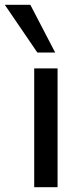

<svg xmlns="http://www.w3.org/2000/svg" viewBox="-59 -777 342 797"><path d="M83 0V-493H180V0ZM96 -559 -39 -757H67L170 -559Z"/></svg>

Font: Nunito Sans 12pt ExtraLight 9pt Medium
Style: Regular
Weight: 500
Version: Version 3.101;gftools[0.9.27]